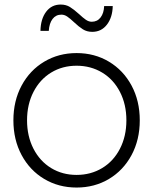

<svg xmlns="http://www.w3.org/2000/svg" viewBox="-20 -820 673 844"><path d="M305.6 -722.2Q287.8 -738.9 275.6 -747.2Q263.3 -755.6 250 -755.6Q225.6 -755.6 211.1 -736.7Q196.7 -717.8 194.4 -684.4H157.8Q158.9 -736.7 182.8 -768.3Q206.7 -800 246.7 -800Q270 -800 287.2 -789.4Q304.4 -778.9 327.8 -757.8Q344.4 -742.2 357.2 -733.3Q370 -724.4 383.3 -724.4Q407.8 -724.4 422.2 -743.3Q436.7 -762.2 437.8 -793.3H475.6Q474.4 -743.3 450 -711.7Q425.6 -680 385.6 -680Q362.2 -680 344.4 -691.1Q326.7 -702.2 305.6 -722.2ZM38.9 -291.1Q38.9 -376.7 75 -443.9Q111.1 -511.1 174.4 -548.9Q237.8 -586.7 316.7 -586.7Q395.6 -586.7 458.9 -548.9Q522.2 -511.1 558.3 -443.9Q594.4 -376.7 594.4 -291.1Q594.4 -205.6 558.3 -138.3Q522.2 -71.1 458.9 -33.3Q395.6 4.4 316.7 4.4Q237.8 4.4 174.4 -33.3Q111.1 -71.1 75 -138.3Q38.9 -205.6 38.9 -291.1ZM535.6 -291.1Q535.6 -361.1 507.2 -416.1Q478.9 -471.1 428.9 -501.1Q378.9 -531.1 316.7 -531.1Q254.4 -531.1 205 -501.1Q155.6 -471.1 127.2 -416.1Q98.9 -361.1 98.9 -291.1Q98.9 -221.1 127.2 -166.1Q155.6 -111.1 205 -81.1Q254.4 -51.1 316.7 -51.1Q378.9 -51.1 428.9 -81.1Q478.9 -111.1 507.2 -166.1Q535.6 -221.1 535.6 -291.1Z"/></svg>

Font: Paperlogy 3 Light
Style: Regular
Weight: 300
Designer: redesigned by Lee Juim, glyphs from Gmarket Sans & Montserrat
Foundry: PT&
Version: Version 1.001